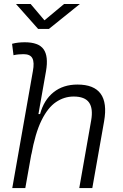

<svg xmlns="http://www.w3.org/2000/svg" viewBox="-20 -958 626 978"><path d="M383.8 0 444.3 -344.2Q455.1 -405.3 433.6 -435.8Q412.1 -466.3 355 -466.3Q307.1 -466.3 265.4 -438.2Q223.6 -410.2 191.4 -344.7Q159.2 -279.3 139.2 -167.5L140.6 -178.2L108.9 0H42.5L147.5 -595.7Q155.8 -640.1 145 -661.1Q134.3 -682.1 100.1 -682.1Q87.4 -682.1 74.5 -680.9Q61.5 -679.7 48.8 -676.8L41.5 -734.9Q57.6 -739.3 73.7 -741Q89.8 -742.7 106 -742.7Q176.8 -742.7 202.1 -707Q227.5 -671.4 214.4 -595.7L175.8 -377H184.1Q203.6 -448.7 252.7 -488Q301.8 -527.3 374.5 -527.3Q543 -527.3 510.3 -340.3L450.2 0ZM174.3 -810.5 61.5 -937.5H136.2L206.5 -854.5L306.2 -937.5H386.7L229 -810.5Z"/></svg>

Font: Cascadia Code Light
Style: Italic
Weight: 300
Italic angle: -10°
Monospace: yes
Designer: Aaron Bell
Foundry: Saja Typeworks
Version: Version 2404.023; ttfautohint (v1.8.4)